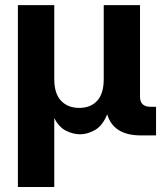

<svg xmlns="http://www.w3.org/2000/svg" viewBox="-20 -536 638 760"><path d="M50.8 204.1V-515.6H194.8V-222.7Q194.8 -165.5 221.7 -137.2Q248.5 -108.9 293.5 -108.9Q338.9 -108.9 364.7 -137.2Q390.6 -165.5 390.6 -222.7V-515.6H534.2V-153.3Q534.2 -113.3 576.2 -113.3H597.7V0H537.6Q429.2 0 404.3 -83.5Q386.2 -38.6 356.2 -21.5Q326.2 -4.4 297.4 -4.4Q270 -4.4 241.7 -18.3Q213.4 -32.2 194.8 -68.8V204.1Z"/></svg>

Font: Inter Display
Style: Bold
Weight: 700
Designer: Rasmus Andersson
Foundry: rsms
Version: Version 4.001;git-9221beed3